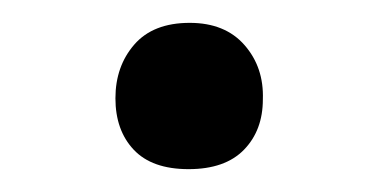

<svg xmlns="http://www.w3.org/2000/svg" viewBox="-20 -346 331 168"><path d="M145 -198Q113 -198 97 -215Q81 -232 81 -260Q81 -288 97.5 -307Q114 -326 146 -326Q177 -326 194 -306.5Q211 -287 210 -259Q210 -232 193.5 -215Q177 -198 145 -198Z"/></svg>

Font: STIX Two Text Medium
Style: Regular
Weight: 500
Designer: Ross Mills, John Hudson & Paul Hanslow, Tiro Typeworks Ltd; with prior portions MicroPress Inc., and Coen Hoffman.
Foundry: Tiro Typeworks Ltd
Version: Version 2.13 b171